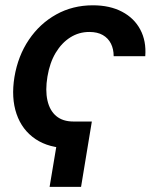

<svg xmlns="http://www.w3.org/2000/svg" viewBox="-20 -559 600 739"><path d="M333.5 -91.3 292 160.2H170.9L212.9 -91.3ZM246.6 11.2Q168.5 11.2 116.7 -23.7Q64.9 -58.6 43.7 -120.4Q22.5 -182.1 35.6 -262.7Q49.3 -344.2 91.3 -406.2Q133.3 -468.3 196.5 -503.4Q259.8 -538.6 337.4 -538.6Q402.8 -538.6 449.7 -513.9Q496.6 -489.3 520 -445.1Q543.5 -400.9 539.1 -342.8H417.5Q417.5 -370.1 407 -391.1Q396.5 -412.1 375.7 -424.1Q355 -436 323.7 -436Q283.7 -436 250.5 -415Q217.3 -394 194.3 -355.7Q171.4 -317.4 162.6 -264.2Q153.8 -211.4 162.6 -172.4Q171.4 -133.3 196.5 -112.3Q221.7 -91.3 262.2 -91.3Z"/></svg>

Font: Inter 24pt SemiBold
Style: Italic
Weight: 600
Italic angle: -9.3988°
Designer: Rasmus Andersson
Foundry: rsms
Version: Version 4.001;git-66647c0bb